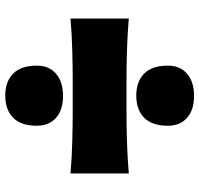

<svg xmlns="http://www.w3.org/2000/svg" viewBox="-34 -724 755 727"><g transform="rotate(90 343.5 -360.5)"><path d="M341.8 -499Q289.1 -499 258.8 -528.8Q228.5 -558.6 228.5 -618.7Q228.5 -665 259.3 -691.4Q290 -717.8 343.3 -717.8Q396 -717.8 426 -691.4Q456.1 -665 456.1 -618.7Q456.1 -558.6 425.8 -528.8Q395.5 -499 341.8 -499ZM50.3 -250V-470.7Q114.7 -465.3 174.8 -463.6Q234.9 -461.9 288.1 -461.9H398.9Q452.1 -461.9 512.2 -463.6Q572.3 -465.3 636.7 -470.7V-250Q572.3 -255.4 512.2 -256.8Q452.1 -258.3 398.9 -258.3H288.1Q234.9 -258.3 174.8 -256.8Q114.7 -255.4 50.3 -250ZM341.8 -2.9Q289.1 -2.9 258.8 -32.7Q228.5 -62.5 228.5 -122.6Q228.5 -168.9 259.3 -195.3Q290 -221.7 343.3 -221.7Q396 -221.7 426 -195.3Q456.1 -168.9 456.1 -122.6Q456.1 -62.5 425.8 -32.7Q395.5 -2.9 341.8 -2.9Z"/></g></svg>

Font: Pinar-DS3-FD Black
Style: Regular
Weight: 900
Designer: Amin Abedi
Version: Version 3.000